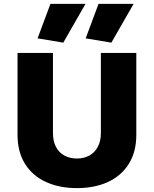

<svg xmlns="http://www.w3.org/2000/svg" viewBox="-20 -952 790 986"><path d="M252 -680H70V-260Q70 -172 108.5 -110.5Q147 -49 216 -17.5Q285 14 375 14Q466 14 534.5 -17.5Q603 -49 641.5 -110.5Q680 -172 680 -260V-680H498V-269Q498 -227 482 -197.5Q466 -168 438.5 -153Q411 -138 375 -138Q339 -138 311 -153Q283 -168 267.5 -197.5Q252 -227 252 -269ZM305 -733 419 -932H239L173 -755ZM552 -733 666 -932H486L420 -755Z"/></svg>

Font: Catamaran Black
Style: Regular
Weight: 900
Designer: Pria Ravichandran
Version: Version 2.000